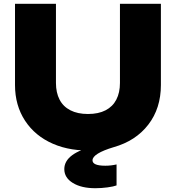

<svg xmlns="http://www.w3.org/2000/svg" viewBox="-20 -770 920 1003"><path d="M606.6 -750H820.5V-325.8Q820.5 -204.2 754.7 -118.9Q689 -33.7 573.5 -1.1Q519.5 15.1 491.4 32.4Q463.3 49.8 463.3 67.6Q463.3 95.7 530.2 95.7Q560 95.7 588.9 89V198.6Q574.3 204.3 542.1 208.8Q509.9 213.2 478.1 213.2Q405.3 213.2 360.6 185.8Q315.9 158.4 315.9 113.5Q315.9 71.4 356.9 40.9Q397.9 10.5 480.6 -8.9L471.4 15.2Q350.7 21.8 256.9 -18.8Q163.2 -59.5 110.8 -139.5Q58.4 -219.6 58.4 -325.8V-750H272.3V-336.6Q272.3 -285.9 291.2 -249.6Q310 -213.2 347.7 -193.9Q385.4 -174.5 439.4 -174.5Q494.5 -174.5 531.7 -193.9Q568.9 -213.2 587.7 -249.6Q606.6 -285.9 606.6 -336.6Z"/></svg>

Font: Unbounded Variable
Style: Regular
Weight: 400
Designer: Luke Prowse, Jean-Baptiste Morizot, Fátima Lázaro, Florian Runge
Foundry: NaN
Version: Version 1.600;FEAKit 1.0